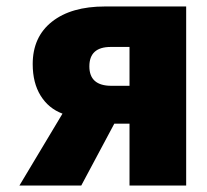

<svg xmlns="http://www.w3.org/2000/svg" viewBox="-20 -573 640 593"><path d="M40 0 173 -222Q130 -238 105.5 -277.5Q81 -317 81 -375Q81 -459 140.5 -506Q200 -553 304 -553H555V0H380V-191H333L231 0ZM324 -308H380V-428H322Q256 -428 256 -368Q256 -308 324 -308Z"/></svg>

Font: Noto Sans Mono Black
Style: Regular
Weight: 900
Designer: Monotype Design Team
Foundry: Monotype Imaging Inc.
Version: Version 2.014